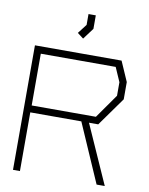

<svg xmlns="http://www.w3.org/2000/svg" viewBox="-98 -993 823 1063"><g transform="rotate(10 313.0 -461.0)"><path d="M471 -330H419L566 0H520L376 -330H89V0H50V-700H537L586 -588V-491ZM546 -580 511 -660H90V-369H451L546 -504ZM272 -809 312 -861V-922H353V-846L306 -783Z"/></g></svg>

Font: Turret Road Light
Style: Regular
Weight: 300
Designer: Noponies
Foundry: Noponies
Version: Version 1.001; ttfautohint (v1.8)